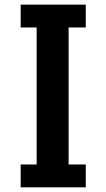

<svg xmlns="http://www.w3.org/2000/svg" viewBox="-20 -801 455 821"><path d="M346.7 -97.7V0H68.4V-97.7H136.7V-683.6H68.4V-781.2H346.7V-683.6H273.4V-97.7Z"/></svg>

Font: Andika
Style: Bold
Weight: 700
Designer: Victor Gaultney, Annie Olsen, Julie Remington, Don Collingsworth, Eric Hays, Becca Hirsbrunner
Foundry: SIL International
Version: Version 6.101